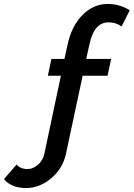

<svg xmlns="http://www.w3.org/2000/svg" viewBox="-85 -760 676 971"><path d="M-65 146 -1 72Q18 95 54 95Q82 95 107 73Q132 51 139 19L223 -377H157L175 -462H241L256 -531Q276 -627 331.5 -683.5Q387 -740 460 -740Q521 -740 571 -708L530 -626Q502 -647 464 -647Q390 -647 367 -534L351 -462H477L459 -377H333L249 16Q233 92 174 141.5Q115 191 47 191Q-27 191 -65 146Z"/></svg>

Font: Raleway-v4020 SemiBold
Style: Italic
Weight: 600
Italic angle: -12°
Designer: Matt McInerney, Pablo Impallari, Rodrigo Fuenzalida
Foundry: Matt McInerney, Pablo Impallari, Rodrigo Fuenzalida
Version: Version 4.020;PS 004.020;hotconv 1.0.88;makeotf.lib2.5.64775